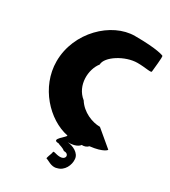

<svg xmlns="http://www.w3.org/2000/svg" viewBox="-179 -658 803 906"><g transform="rotate(30 222.5 -205.0)"><path d="M24 -280C24 -140 134 -24 243 -2C252 3 175 51 226 51C235 57 248 56 266 70C296 68 297 103 263 103C240 103 223 91 223 101C223 111 206 142 214 142C222 142 250 166 278 156C315 148 333 108 330 77C328 45 290 27 261 25C313 25 324 3 324 3C338 4 351 -1 359 -10C431 -18 449 -41 443 -41L356 -114C314 -114 257 -136 227 -184C166 -232 172 -323 208 -368C208 -411 292 -464 359 -464C404 -464 438 -454 438 -463C438 -472 449 -552 443 -552C443 -552 412 -568 285 -568C159 -568 24 -439 24 -280Z"/></g></svg>

Font: Ampere
Style: SCCnd
Weight: 400
Version: Version 1